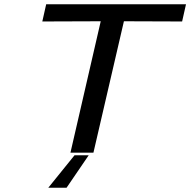

<svg xmlns="http://www.w3.org/2000/svg" viewBox="-20 -711 886 894"><path d="M205 163 327 12H393L290 163ZM177 -611 195 -691H846L828 -611L557 -612L415 0H308L449 -612Z"/></svg>

Font: Coval
Style: Italic
Weight: 400
Foundry: Context Ltd
Version: Version 001.000